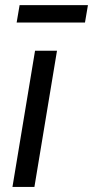

<svg xmlns="http://www.w3.org/2000/svg" viewBox="-20 -740 368 760"><path d="M29.3 0 118.7 -539.1H205.6L116.2 0ZM328.1 -719.7 316.4 -650.9H45.9L57.6 -719.7Z"/></svg>

Font: Inter 18pt
Style: Italic
Weight: 400
Italic angle: -9.3988°
Designer: Rasmus Andersson
Foundry: rsms
Version: Version 4.001;git-66647c0bb